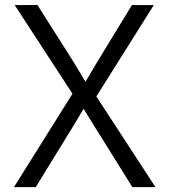

<svg xmlns="http://www.w3.org/2000/svg" viewBox="-20 -764 691 784"><path d="M37.1 0 275.9 -381.3 40 -743.2 132.8 -743.7 276.9 -516.6 329.1 -430.2 380.4 -516.6 518.6 -743.2H607.9L373.5 -370.1L614.7 0H520.5L367.2 -245.6L321.3 -319.8L276.9 -245.6L126 0Z"/></svg>

Font: HaufeMerriweatherSansLt
Style: Regular
Weight: 300
Designer: Eben Sorkin
Foundry: Eben Sorkin
Version: Version 1.56